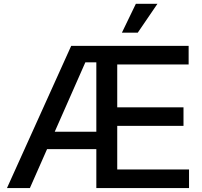

<svg xmlns="http://www.w3.org/2000/svg" viewBox="-20 -962 1032 982"><path d="M15.6 0 344.2 -727.5H944.8V-632.3H579.6V-413.1H918.5V-318.4H579.6V-95.2H946.8V0H472.7V-643.1H416.5L132.8 0ZM181.6 -199.2V-288.1H522.9V-199.2ZM603.5 -794.9 674.8 -942.4H785.2L684.6 -794.9Z"/></svg>

Font: Inter 24pt Medium
Style: Regular
Weight: 500
Designer: Rasmus Andersson
Foundry: rsms
Version: Version 4.001;git-66647c0bb